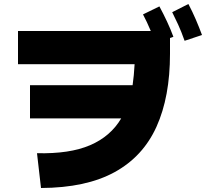

<svg xmlns="http://www.w3.org/2000/svg" viewBox="-20 -875 1040 960"><path d="M903 -671Q886 -719 870.5 -752.5Q855 -786 841 -814L922 -855Q942 -817 959 -777.5Q976 -738 990 -700ZM185 65 165 -109Q328 -105 430.5 -149Q533 -193 586 -283H130V-449H643Q650 -497 653 -554H70V-720H734Q724 -744 714.5 -764Q705 -784 695 -803L777 -843Q797 -806 815 -767.5Q833 -729 847 -691L830 -685V-606Q830 -391 762.5 -241.5Q695 -92 552.5 -14Q410 64 185 65Z"/></svg>

Font: Murecho Black
Style: Regular
Weight: 900
Designer: Neil Summerour
Foundry: Positype
Version: Version 1.010; ttfautohint (v1.8.3)